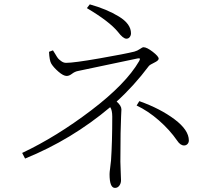

<svg xmlns="http://www.w3.org/2000/svg" viewBox="-20 -832 1040 901"><path d="M387.7 -793.9 401.4 -811.5Q481.4 -789.1 538.1 -754.4Q594.7 -719.7 594.7 -675.8Q594.7 -666 588.9 -658.2Q583 -650.4 573.2 -650.4Q557.6 -650.4 533.2 -682.6Q493.2 -731.4 387.7 -793.9ZM210 -588.9 228.5 -595.7 238.3 -580.1Q248 -563.5 252.4 -558.1Q256.8 -552.7 267.6 -544.9Q278.3 -537.1 290 -537.1Q327.1 -537.1 447.3 -558.1Q567.4 -579.1 610.4 -589.8Q625 -593.8 636.7 -602.1Q648.4 -610.4 653.3 -610.4Q668.9 -610.4 696.8 -588.9Q724.6 -567.4 724.6 -556.6Q724.6 -547.9 704.1 -538.1Q683.6 -528.3 678.7 -522.5Q608.4 -428.7 527.3 -355.5Q549.8 -335.9 549.8 -318.4Q549.8 -311.5 548.3 -286.6Q546.9 -261.7 545.9 -207Q544.9 -152.3 544.9 -73.2Q544.9 -57.6 546.4 -27.3Q547.9 2.9 547.9 13.7Q547.9 28.3 540 39.1Q532.2 49.8 519.5 49.8Q494.1 49.8 494.1 -14.6Q494.1 -23.4 496.6 -41.5Q499 -59.6 501 -79.1Q506.8 -164.1 506.8 -284.2Q506.8 -315.4 497.1 -329.1Q316.4 -176.8 97.7 -87.9L84 -114.3Q245.1 -190.4 407.7 -314Q570.3 -437.5 632.8 -544.9Q637.7 -553.7 636.2 -556.6Q634.8 -559.6 625 -557.6L346.7 -499Q331.1 -496.1 317.9 -485.8Q304.7 -475.6 293 -475.6Q277.3 -475.6 254.4 -495.6Q231.4 -515.6 220.7 -533.2Q211.9 -547.9 210 -588.9ZM621.1 -336.9 633.8 -357.4Q732.4 -322.3 799.3 -272Q866.2 -221.7 866.2 -172.9Q866.2 -163.1 859.9 -156.2Q853.5 -149.4 843.8 -149.4Q826.2 -149.4 811.5 -171.9Q776.4 -222.7 725.6 -267.1Q674.8 -311.5 621.1 -336.9Z"/></svg>

Font: GenYoMin TW TTF ExtraLight
Style: Regular
Weight: 250
Version: Version 1.300